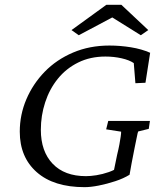

<svg xmlns="http://www.w3.org/2000/svg" viewBox="-20 -772 671 801"><path d="M333 8.8Q204.1 8.8 133.3 -53.7Q62.5 -116.2 62.5 -222.7Q62.5 -293 89.8 -357.4Q117.2 -421.9 166.5 -472.7Q215.8 -523.4 284.7 -552.7Q353.5 -582 436.5 -582Q481.4 -582 526.4 -574.7Q571.3 -567.4 606.4 -551.8L586.9 -426.8L544.9 -424.8L538.1 -508.8Q519.5 -521.5 487.3 -528.8Q455.1 -536.1 419.9 -536.1Q356.4 -536.1 306.2 -511.2Q255.9 -486.3 221.2 -443.4Q186.5 -400.4 168.5 -345.2Q150.4 -290 150.4 -230.5Q150.4 -140.6 199.7 -88.9Q249 -37.1 338.9 -37.1Q357.4 -37.1 382.3 -41Q407.2 -44.9 434.1 -54.2Q460.9 -63.5 481.4 -79.1L447.3 -22.5L468.8 -127Q474.6 -150.4 478 -168.9Q481.4 -187.5 483.4 -201.2Q485.4 -214.8 485.4 -222.7L422.9 -232.4L431.6 -267.6H605.5L600.6 -234.4L556.6 -223.6Q554.7 -220.7 551.3 -202.6Q547.9 -184.6 542 -157.2Q534.2 -117.2 529.3 -92.3Q524.4 -67.4 520.5 -43Q495.1 -27.3 460.9 -16.1Q426.8 -4.9 392.6 2Q358.4 8.8 333 8.8ZM598.6 -646.5 567.4 -625 421.9 -715.8H479.5L308.6 -625L278.3 -646.5L423.8 -752H486.3Z"/></svg>

Font: Crimson Pro Light
Style: Italic
Weight: 300
Italic angle: -12°
Designer: Jacques Le Bailly
Foundry: Baron von Fonthausen
Version: Version 1.003